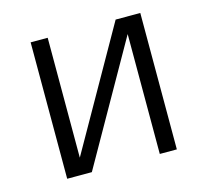

<svg xmlns="http://www.w3.org/2000/svg" viewBox="-82 -613 763 707"><g transform="rotate(-15 300.0 -260.0)"><path d="M91 0V-520H156V-63L415 -520H509V0H444V-457L185 0Z"/></g></svg>

Font: Iosevka Custom Light Extended
Style: Regular
Weight: 300
Width: 7
Monospace: yes
Designer: Belleve Invis
Foundry: Belleve Invis
Version: Version 11.2.4; ttfautohint (v1.8.4)